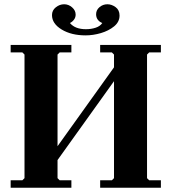

<svg xmlns="http://www.w3.org/2000/svg" viewBox="-20 -881 805 901"><path d="M450 0V-35H505L515 -45V-625L505 -635H450V-670H735V-635H680L670 -625V-45L680 -35H735V0ZM30 0V-35H85L95 -45V-625L85 -635H30V-670H315V-635H260L250 -625V-45L260 -35H315V0ZM230 -102V-167L530 -586V-521ZM224 -810.2Q224 -832.6 242 -846.8Q260 -861 281 -861Q302 -861 318.5 -846.4Q335 -831.8 335 -812.4Q335 -799 327 -788.5Q319 -778 308 -773Q321 -758 339.6 -751Q358.3 -744 383.1 -744Q408 -744 429 -751Q450 -758 460 -773Q447 -778 439 -788.5Q431 -799 431 -814Q431 -834 447 -847.5Q463 -861 484 -861Q504 -861 522.5 -847.5Q541 -833.9 541 -808Q541 -778.2 515.5 -757.3Q490 -736.5 453.5 -725.7Q417 -715 382 -715Q314.8 -715 269.4 -742.5Q224 -770 224 -810.2Z"/></svg>

Font: Brygada 1918
Style: Regular
Weight: 400
Designer: Mateusz Machalski | Borys Kosmynka | Przemek Hoffer
Foundry: NIEPODLEGLA 2018
Version: Version 3.006